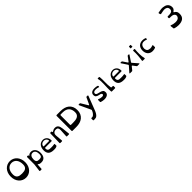

<svg xmlns="http://www.w3.org/2000/svg" viewBox="890 -3985 7357 7357"><g transform="rotate(-45 4569.0 -306.5)"><path d="M466 -784Q403 -784 352 -759.5Q301 -735 265 -689.5Q229 -644 209.5 -578.5Q190 -513 190 -432Q190 -365 209.5 -321.5Q229 -278 265 -252.5Q301 -227 352 -217Q403 -207 466 -207Q529 -207 580 -217Q631 -227 667 -252.5Q703 -278 722 -321.5Q741 -365 741 -432Q741 -513 722 -578.5Q703 -644 667 -689.5Q631 -735 580 -759.5Q529 -784 466 -784ZM466 -878Q548 -878 619.5 -846.5Q691 -815 744 -756.5Q797 -698 828 -616Q859 -534 859 -432Q859 -330 828 -248Q797 -166 744 -107.5Q691 -49 619.5 -17.5Q548 14 466 14Q384 14 312.5 -17.5Q241 -49 187.5 -107Q134 -165 103.5 -247.5Q73 -330 73 -432Q73 -534 103.5 -616Q134 -698 187.5 -756.5Q241 -815 312.5 -846.5Q384 -878 466 -878Z M1463 -277Q1463 -377 1422 -432.5Q1381 -488 1309 -488Q1237 -488 1197 -432.5Q1157 -377 1157 -277Q1157 -227 1168 -197Q1179 -167 1199.5 -150.5Q1220 -134 1249 -128.5Q1278 -123 1314 -123Q1350 -123 1377.5 -128.5Q1405 -134 1424 -150.5Q1443 -167 1453 -197Q1463 -227 1463 -277ZM1118 184Q1116 208 1093 208H1029Q1003 208 1006 182L1045 -123L1046 -514Q1046 -539 1071 -539H1109Q1137 -539 1131 -512V-509Q1123 -474 1149 -501Q1202 -560 1296 -560Q1345 -560 1388 -539.5Q1431 -519 1462.5 -481Q1494 -443 1512 -390Q1530 -337 1530 -273Q1530 -196 1513 -141.5Q1496 -87 1465 -52.5Q1434 -18 1391 -2Q1348 14 1296 14Q1286 14 1268 13.5Q1250 13 1230 9.5Q1210 6 1190 -2.5Q1170 -11 1156 -26Q1145 -39 1138 -37Q1131 -35 1130 -18Z M2068 -359Q2081 -359 2086 -366.5Q2091 -374 2089 -386Q2079 -443 2038.5 -476.5Q1998 -510 1938 -510Q1905 -510 1877 -500.5Q1849 -491 1827.5 -474Q1806 -457 1792.5 -434Q1779 -411 1776 -384Q1773 -358 1799 -358ZM2160 -310Q2160 -285 2136 -285H1799Q1775 -285 1775 -260Q1775 -216 1784.5 -189.5Q1794 -163 1815 -148Q1836 -133 1869.5 -128Q1903 -123 1952 -123Q1997 -123 2044 -125Q2091 -127 2122 -135Q2134 -138 2142 -134.5Q2150 -131 2150 -117L2151 -44Q2151 -23 2133 -16Q2112 -5 2092.5 1.5Q2073 8 2051.5 11Q2030 14 2005 14.5Q1980 15 1949 14Q1807 10 1740.5 -57.5Q1674 -125 1676 -257Q1677 -324 1695 -380Q1713 -436 1746.5 -476Q1780 -516 1828 -538Q1876 -560 1938 -560Q1979 -560 2019 -544.5Q2059 -529 2090.5 -498.5Q2122 -468 2141 -423Q2160 -378 2160 -319Z M2816 -25Q2819 0 2792 0H2694Q2669 0 2670 -25L2688 -332Q2697 -487 2577 -487Q2493 -487 2450.5 -441Q2408 -395 2415 -314L2439 -25Q2440 0 2415 0H2330Q2306 0 2306 -25L2319 -528Q2319 -552 2344 -552H2386Q2410 -552 2410 -527V-523Q2410 -507 2418.5 -503Q2427 -499 2439 -508Q2468 -528 2505 -544Q2542 -560 2587 -560Q2681 -560 2726 -502.5Q2771 -445 2783 -330Z M3113 -765Q3085 -765 3085 -736V-232Q3085 -204 3113 -204H3225Q3289 -204 3350 -211.5Q3411 -219 3458.5 -243Q3506 -267 3535 -311.5Q3564 -356 3564 -431Q3564 -507 3544 -569Q3524 -631 3482.5 -674.5Q3441 -718 3377 -741.5Q3313 -765 3225 -765ZM2962 -832Q2962 -860 2990 -860H3201Q3304 -860 3392.5 -834.5Q3481 -809 3546 -756Q3611 -703 3648 -622.5Q3685 -542 3685 -431Q3685 -320 3648 -239Q3611 -158 3545.5 -104.5Q3480 -51 3391.5 -25.5Q3303 0 3201 0H2990Q2962 0 2962 -28Z M4150 49Q4121 124 4091.5 170.5Q4062 217 4032.5 243Q4003 269 3972.5 278Q3942 287 3912 287H3855Q3831 287 3831 263V188Q3831 164 3855 164H3893Q3919 164 3946 146Q3973 128 3997 100Q4021 72 4040.5 38Q4060 4 4071 -29Q4073 -36 4074.5 -44.5Q4076 -53 4071 -62L3858 -518Q3852 -531 3857.5 -539Q3863 -547 3877 -547H3921Q3939 -547 3950 -530L4115 -259Q4123 -246 4132.5 -246.5Q4142 -247 4149 -261L4274 -529Q4283 -547 4302 -547H4349Q4363 -547 4368.5 -539.5Q4374 -532 4369 -519Z M4906 -486Q4906 -472 4898.5 -467.5Q4891 -463 4878 -468Q4815 -494 4742 -494Q4673 -494 4638 -471.5Q4603 -449 4603 -407Q4603 -389 4609 -375.5Q4615 -362 4629.5 -351.5Q4644 -341 4668 -332.5Q4692 -324 4728 -316L4759 -309Q4807 -298 4840.5 -284.5Q4874 -271 4895 -252Q4916 -233 4925.5 -208Q4935 -183 4935 -149Q4935 -71 4875 -28.5Q4815 14 4709 14Q4628 14 4538 -14Q4517 -20 4517 -41V-139Q4517 -153 4525 -158Q4533 -163 4546 -157Q4633 -119 4711 -119Q4755 -119 4776 -135Q4797 -151 4798 -171.5Q4799 -192 4781 -211.5Q4763 -231 4729 -239L4679 -250Q4595 -269 4558 -302Q4521 -335 4521 -399Q4521 -477 4575 -518.5Q4629 -560 4731 -560Q4821 -560 4886 -538Q4906 -530 4906 -510Z M5101 -25Q5093 -124 5096.5 -219Q5100 -314 5103.5 -401.5Q5107 -489 5104.5 -568Q5102 -647 5082 -714Q5078 -726 5087 -732Q5096 -738 5107 -738H5159Q5171 -738 5175.5 -731.5Q5180 -725 5182 -713Q5189 -659 5189.5 -588Q5190 -517 5189 -441Q5188 -365 5190.5 -288.5Q5193 -212 5205 -146Q5207 -133 5212 -127Q5217 -121 5229 -121H5290Q5315 -121 5315 -96V-24Q5315 0 5290 0H5125Q5102 0 5101 -25Z M5853 -359Q5866 -359 5871 -366.5Q5876 -374 5874 -386Q5864 -443 5823.5 -476.5Q5783 -510 5723 -510Q5690 -510 5662 -500.5Q5634 -491 5612.5 -474Q5591 -457 5577.5 -434Q5564 -411 5561 -384Q5558 -358 5584 -358ZM5945 -310Q5945 -285 5921 -285H5584Q5560 -285 5560 -260Q5560 -216 5569.5 -189.5Q5579 -163 5600 -148Q5621 -133 5654.5 -128Q5688 -123 5737 -123Q5782 -123 5829 -125Q5876 -127 5907 -135Q5919 -138 5927 -134.5Q5935 -131 5935 -117L5936 -44Q5936 -23 5918 -16Q5897 -5 5877.5 1.5Q5858 8 5836.5 11Q5815 14 5790 14.5Q5765 15 5734 14Q5592 10 5525.5 -57.5Q5459 -125 5461 -257Q5462 -324 5480 -380Q5498 -436 5531.5 -476Q5565 -516 5613 -538Q5661 -560 5723 -560Q5764 -560 5804 -544.5Q5844 -529 5875.5 -498.5Q5907 -468 5926 -423Q5945 -378 5945 -319Z M6577 -547Q6592 -547 6597 -538Q6602 -529 6594 -517L6432 -274Q6420 -257 6434 -240L6618 -30Q6629 -18 6624.5 -9Q6620 0 6604 0H6507Q6489 0 6477 -16L6380 -145Q6364 -167 6346 -146L6240 -15Q6228 0 6210 0H6113Q6097 0 6092 -9Q6087 -18 6098 -30L6287 -245Q6301 -261 6289 -279L6131 -517Q6123 -530 6127.5 -538.5Q6132 -547 6147 -547H6188Q6206 -547 6218 -531L6341 -348Q6349 -337 6358 -336.5Q6367 -336 6375 -347L6511 -532Q6521 -547 6540 -547Z M6771 -20Q6780 -82 6787.5 -139.5Q6795 -197 6799.5 -256Q6804 -315 6805 -379Q6806 -443 6802 -520Q6801 -530 6808 -536Q6815 -542 6827 -542H6869Q6881 -542 6888 -535.5Q6895 -529 6893 -517Q6887 -460 6883.5 -394.5Q6880 -329 6881.5 -263Q6883 -197 6890 -134.5Q6897 -72 6911 -21Q6915 -8 6907.5 -1.5Q6900 5 6888 5H6795Q6768 5 6771 -20ZM6797 -743Q6797 -758 6812 -758L6878 -759Q6893 -759 6893 -744L6895 -670Q6895 -655 6880 -655H6810Q6795 -655 6795 -670Z M7491 -479Q7491 -465 7483 -460.5Q7475 -456 7462 -462Q7400 -489 7337 -489Q7249 -489 7203.5 -431Q7158 -373 7158 -273Q7165 -201 7205 -164Q7245 -127 7333 -123Q7365 -121 7397 -130Q7429 -139 7461 -150Q7489 -160 7489 -132L7490 -42Q7490 -20 7472 -13Q7404 14 7327 14Q7265 14 7215.5 -6Q7166 -26 7131 -63.5Q7096 -101 7077 -154Q7058 -207 7058 -273Q7058 -340 7077 -393Q7096 -446 7131.5 -483Q7167 -520 7218 -540Q7269 -560 7333 -560Q7409 -560 7472 -535Q7491 -528 7491 -507Z M8950 -465Q8985 -446 9007.5 -425.5Q9030 -405 9042.5 -381Q9055 -357 9060 -328.5Q9065 -300 9065 -264Q9065 -123 8978.5 -54.5Q8892 14 8729 14Q8629 14 8523 -20Q8511 -24 8506 -32.5Q8501 -41 8499 -53L8487 -172Q8485 -189 8495.5 -194Q8506 -199 8521 -192Q8557 -176 8608.5 -164Q8660 -152 8713.5 -150.5Q8767 -149 8815.5 -160.5Q8864 -172 8893 -202Q8922 -233 8931.5 -271.5Q8941 -310 8925.5 -344.5Q8910 -379 8867 -402.5Q8824 -426 8748 -426H8677Q8648 -426 8648 -454V-493Q8648 -522 8677 -522H8753Q8840 -522 8885 -555.5Q8930 -589 8930 -655Q8930 -693 8918.5 -719.5Q8907 -746 8886.5 -763.5Q8866 -781 8838.5 -789.5Q8811 -798 8778 -800Q8728 -802 8670 -789.5Q8612 -777 8558 -768Q8543 -766 8536.5 -771.5Q8530 -777 8525 -792L8512 -836Q8508 -848 8510.5 -857.5Q8513 -867 8526 -869Q8587 -881 8652.5 -892Q8718 -903 8781 -898Q8833 -893 8880.5 -877.5Q8928 -862 8964 -832.5Q9000 -803 9021.5 -759.5Q9043 -716 9045 -655Q9046 -625 9040.5 -602.5Q9035 -580 9022.5 -561Q9010 -542 8991 -524.5Q8972 -507 8947 -489Q8929 -476 8950 -465Z"/></g></svg>

Font: OpenDyslexic 3
Style: Regular
Weight: 400
Designer: Abelardo Gonzalez
Version: Version 1.000;PS 001.001;hotconv 1.0.56